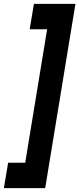

<svg xmlns="http://www.w3.org/2000/svg" viewBox="-86 -760 409 990"><path d="M-44 79H44L157 -609H67L89 -740H303L147 210H-66Z"/></svg>

Font: Georama Condensed ExtraBold
Style: Italic
Weight: 800
Width: 3
Italic angle: -9°
Designer: Jean-Baptiste Levee
Foundry: Production Type
Version: Version 1.000